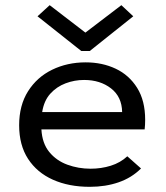

<svg xmlns="http://www.w3.org/2000/svg" viewBox="-20 -712 640 742"><path d="M327 10Q246 10 184.5 -17.5Q123 -45 88.5 -98Q54 -151 54 -228Q54 -305 88.5 -359.5Q123 -414 181.5 -442.5Q240 -471 311 -471Q375 -471 427 -446.5Q479 -422 510 -372.5Q541 -323 541 -249Q541 -240 540.5 -230Q540 -220 539 -212H140Q143 -158 170.5 -124.5Q198 -91 240.5 -75.5Q283 -60 330 -60Q371 -60 408 -71.5Q445 -83 472 -108L525 -61Q489 -25 438.5 -7.5Q388 10 327 10ZM143 -279H452Q451 -338 409 -370.5Q367 -403 305 -403Q268 -403 233.5 -390Q199 -377 174.5 -350Q150 -323 143 -279ZM172 -692 310 -586 449 -692 495 -649 327 -515H294L125 -649Z"/></svg>

Font: Inconsolata Expanded Medium
Style: Regular
Weight: 500
Width: 7
Monospace: yes
Designer: Raph Levien, Cyreal, Brenton Simpson
Foundry: Raph Levien, Cyreal, Google
Version: Version 3.001; ttfautohint (v1.8.2.53-6de2)